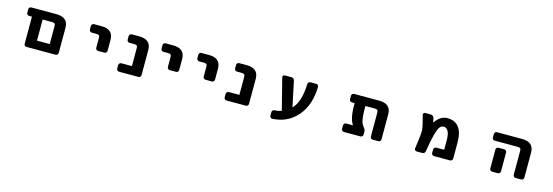

<svg xmlns="http://www.w3.org/2000/svg" viewBox="23 -1545 7454 2589"><g transform="rotate(15 3750.0 -250.0)"><path d="M323.2 -17.6Q308.6 -17.6 298.8 -27.8Q289.1 -38.1 289.1 -52.7V-426.8Q289.1 -430.7 284.2 -430.7H250Q235.4 -430.7 225.1 -440.9Q214.8 -451.2 214.8 -465.8V-513.7Q214.8 -528.3 225.1 -538.6Q235.4 -548.8 250 -548.8H599.6Q764.6 -548.8 764.6 -401.4V-52.7Q764.6 -38.1 754.4 -27.8Q744.1 -17.6 729.5 -17.6ZM612.3 -135.7Q616.2 -135.7 616.2 -139.6V-384.8Q616.2 -412.1 606.4 -420.9Q594.7 -430.7 564.5 -430.7H442.4Q438.5 -430.7 438.5 -426.8V-139.6Q438.5 -135.7 442.4 -135.7Z M1270.5 -214.8Q1255.9 -214.8 1245.6 -225.1Q1235.4 -235.4 1235.4 -250V-385.7Q1235.4 -414.1 1225.6 -422.9Q1215.8 -431.6 1185.5 -431.6H1123Q1109.4 -431.6 1099.1 -441.9Q1088.9 -452.1 1088.9 -466.8V-514.6Q1088.9 -529.3 1099.1 -539.6Q1109.4 -549.8 1123 -549.8H1228.5Q1393.6 -549.8 1393.6 -402.3V-250Q1393.6 -235.4 1383.3 -225.1Q1373 -214.8 1359.4 -214.8Z M1616.2 -17.6Q1601.6 -17.6 1591.3 -27.8Q1581.1 -38.1 1581.1 -52.7V-100.6Q1581.1 -115.2 1591.3 -125.5Q1601.6 -135.7 1616.2 -135.7H1758.8Q1763.7 -135.7 1763.7 -139.6V-384.8Q1763.7 -413.1 1753.9 -421.9Q1743.2 -430.7 1712.9 -430.7H1650.4Q1635.7 -430.7 1626 -440.9Q1616.2 -451.2 1616.2 -465.8V-513.7Q1616.2 -528.3 1626 -538.6Q1635.7 -548.8 1650.4 -548.8H1755.9Q1920.9 -548.8 1920.9 -401.4V-52.7Q1920.9 -38.1 1910.6 -27.8Q1900.4 -17.6 1885.7 -17.6Z M2270.5 -214.8Q2255.9 -214.8 2245.6 -225.1Q2235.4 -235.4 2235.4 -250V-385.7Q2235.4 -414.1 2225.6 -422.9Q2215.8 -431.6 2185.5 -431.6H2123Q2109.4 -431.6 2099.1 -441.9Q2088.9 -452.1 2088.9 -466.8V-514.6Q2088.9 -529.3 2099.1 -539.6Q2109.4 -549.8 2123 -549.8H2228.5Q2393.6 -549.8 2393.6 -402.3V-250Q2393.6 -235.4 2383.3 -225.1Q2373 -214.8 2359.4 -214.8Z M2770.5 -214.8Q2755.9 -214.8 2745.6 -225.1Q2735.4 -235.4 2735.4 -250V-385.7Q2735.4 -414.1 2725.6 -422.9Q2715.8 -431.6 2685.5 -431.6H2623Q2609.4 -431.6 2599.1 -441.9Q2588.9 -452.1 2588.9 -466.8V-514.6Q2588.9 -529.3 2599.1 -539.6Q2609.4 -549.8 2623 -549.8H2728.5Q2893.6 -549.8 2893.6 -402.3V-250Q2893.6 -235.4 2883.3 -225.1Q2873 -214.8 2859.4 -214.8Z M3116.2 -17.6Q3101.6 -17.6 3091.3 -27.8Q3081.1 -38.1 3081.1 -52.7V-100.6Q3081.1 -115.2 3091.3 -125.5Q3101.6 -135.7 3116.2 -135.7H3258.8Q3263.7 -135.7 3263.7 -139.6V-384.8Q3263.7 -413.1 3253.9 -421.9Q3243.2 -430.7 3212.9 -430.7H3150.4Q3135.7 -430.7 3126 -440.9Q3116.2 -451.2 3116.2 -465.8V-513.7Q3116.2 -528.3 3126 -538.6Q3135.7 -548.8 3150.4 -548.8H3255.9Q3420.9 -548.8 3420.9 -401.4V-52.7Q3420.9 -38.1 3410.6 -27.8Q3400.4 -17.6 3385.7 -17.6Z M3775.4 60.5Q3774.4 60.5 3773.4 60.5Q3759.8 60.5 3751 50.8Q3740.2 41 3740.2 26.4V-22.5Q3740.2 -36.1 3750.5 -46.4Q3760.7 -56.6 3775.4 -57.6Q3829.1 -60.5 3868.2 -74.2Q3872.1 -76.2 3871.1 -80.1L3760.7 -514.6Q3757.8 -527.3 3765.6 -537.6Q3773.4 -547.9 3787.1 -547.9H3881.8Q3897.5 -547.9 3909.2 -538.6Q3920.9 -529.3 3923.8 -513.7L3998 -162.1Q3998 -160.2 3999.5 -159.7Q4001 -159.2 4002 -160.2Q4104.5 -271.5 4110.4 -513.7Q4111.3 -527.3 4121.1 -537.6Q4130.9 -547.9 4145.5 -547.9H4225.6Q4240.2 -547.9 4250 -538.1Q4259.8 -528.3 4259.8 -514.6Q4259.8 -401.4 4225.6 -292Q4189.5 -181.6 4119.1 -101.1Q4048.8 -20.5 3955.1 20.5Q3874 55.7 3775.4 60.5Z M5157.2 -17.6Q5142.6 -17.6 5132.3 -27.8Q5122.1 -38.1 5122.1 -52.7V-384.8Q5122.1 -412.1 5112.3 -420.9Q5100.6 -430.7 5071.3 -430.7H4948.2Q4944.3 -430.7 4944.3 -426.8V-393.6Q4944.3 -271.5 4961.9 -212.9Q4973.6 -174.8 4993.2 -152.3Q5020.5 -122.1 5020.5 -95.7V-52.7Q5020.5 -38.1 5010.3 -27.8Q5000 -17.6 4985.4 -17.6H4754.9Q4740.2 -17.6 4730 -27.8Q4719.7 -38.1 4719.7 -52.7V-100.6Q4719.7 -115.2 4730 -125.5Q4740.2 -135.7 4754.9 -135.7H4846.7Q4850.6 -135.7 4848.6 -138.7Q4823.2 -174.8 4810.5 -230.5Q4793.9 -296.9 4793.9 -393.6V-426.8Q4793.9 -430.7 4790 -430.7H4754.9Q4740.2 -430.7 4730 -440.9Q4719.7 -451.2 4719.7 -465.8V-513.7Q4719.7 -528.3 4730 -538.6Q4740.2 -548.8 4754.9 -548.8H5105.5Q5270.5 -548.8 5270.5 -401.4V-52.7Q5270.5 -38.1 5260.3 -27.8Q5250 -17.6 5235.4 -17.6Z M6012.7 -17.6Q5998 -17.6 5987.8 -27.8Q5977.5 -38.1 5977.5 -52.7V-100.6Q5977.5 -115.2 5987.8 -125.5Q5998 -135.7 6012.7 -135.7H6119.1Q6123 -135.7 6123 -139.6V-265.6Q6123 -354.5 6099.6 -395.5Q6076.2 -434.6 6039.1 -434.6Q6006.8 -434.6 5984.4 -409.2Q5960.9 -381.8 5936.5 -292Q5914.1 -209 5889.6 -51.8Q5887.7 -37.1 5876 -27.3Q5864.3 -17.6 5849.6 -17.6H5769.5Q5755.9 -17.6 5746.6 -28.3Q5737.3 -39.1 5739.3 -51.8Q5766.6 -233.4 5766.6 -297.9Q5766.6 -303.7 5766.6 -308.6Q5763.7 -367.2 5721.7 -515.6Q5720.7 -519.5 5720.7 -522.5Q5720.7 -531.2 5726.6 -538.1Q5734.4 -548.8 5747.1 -548.8H5824.2Q5840.8 -548.8 5853.5 -539.6Q5866.2 -530.3 5871.1 -515.6Q5878.9 -487.3 5882.8 -454.1Q5882.8 -453.1 5884.3 -452.6Q5885.7 -452.1 5885.7 -453.1Q5919.9 -502 5958 -528.3Q6002.9 -559.6 6054.7 -559.6Q6163.1 -559.6 6216.8 -488.3Q6271.5 -418 6271.5 -278.3V-52.7Q6271.5 -38.1 6261.2 -27.8Q6251 -17.6 6236.3 -17.6Z M7151.4 -17.6Q7136.7 -17.6 7126.5 -27.8Q7116.2 -38.1 7116.2 -52.7V-384.8Q7116.2 -412.1 7106.4 -420.9Q7094.7 -430.7 7064.5 -430.7H6750Q6735.4 -430.7 6725.1 -440.9Q6714.8 -451.2 6714.8 -465.8V-513.7Q6714.8 -528.3 6725.1 -538.6Q6735.4 -548.8 6750 -548.8H7099.6Q7264.6 -548.8 7264.6 -401.4V-52.7Q7264.6 -38.1 7254.4 -27.8Q7244.1 -17.6 7229.5 -17.6ZM6823.2 -17.6Q6808.6 -17.6 6798.8 -27.8Q6789.1 -38.1 6789.1 -52.7V-317.4Q6789.1 -331.1 6798.8 -341.3Q6808.6 -351.6 6823.2 -351.6H6903.3Q6918 -351.6 6928.2 -341.3Q6938.5 -331.1 6938.5 -317.4V-52.7Q6938.5 -38.1 6928.2 -27.8Q6918 -17.6 6903.3 -17.6Z"/></g></svg>

Font: Rounded-L Mgen+ 1m bold
Style: Bold
Weight: 700
Designer: [Source Han Sans]
Ryoko NISHIZUKA  (kana & ideographs); Paul D. Hunt (Latin, Greek & Cyrillic); Wenlong ZHANG  (bopomofo
Version: Version 1.059.20150602